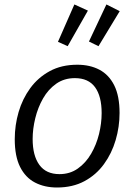

<svg xmlns="http://www.w3.org/2000/svg" viewBox="-20 -825 596 854"><path d="M323.7 -537.1Q380.1 -537.1 422.2 -514.9Q464.4 -492.7 488.1 -445.4Q511.8 -398 511.8 -322.4Q511.8 -261 494.4 -201.8Q477.1 -142.7 442.4 -95Q407.8 -47.3 355.6 -19.2Q303.4 9 233.3 9Q178.3 9 135.8 -13Q93.3 -35 69.4 -82.5Q45.6 -130 45.6 -205.7Q45.6 -267.7 62.7 -326.5Q79.9 -385.4 114.6 -432.9Q149.3 -480.4 201.5 -508.7Q253.7 -537.1 323.7 -537.1ZM313 -477.5Q265.4 -477.5 229.9 -452.5Q194.5 -427.5 171.5 -387.2Q148.5 -346.9 136.9 -299.2Q125.2 -251.6 125.2 -207Q125.2 -132.4 155.2 -91.5Q185.1 -50.5 244.4 -50.5Q291.3 -50.5 326.4 -75.5Q361.6 -100.5 385.2 -141Q408.8 -181.5 420.5 -229.1Q432.1 -276.8 432.1 -322Q432.1 -396.9 402.7 -437.2Q373.2 -477.5 313 -477.5ZM418.1 -619.6 375.6 -640.3 453.3 -805.2 512.5 -775.4ZM281 -619.6 237.8 -639 310.8 -805.2 371 -777.8Z"/></svg>

Font: Bitter Thin
Style: Italic
Weight: 100
Italic angle: -9°
Designer: Sol Matas, and Bitter project Authors
Foundry: Sol Matas
Version: Version 2.002